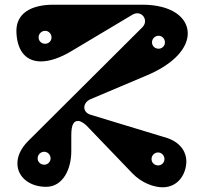

<svg xmlns="http://www.w3.org/2000/svg" viewBox="-20 -780 868 816"><path d="M692 -193 366 -292C328 -303 330 -344 366 -359L605 -460C721 -509 778 -577 778 -638C778 -705 711 -760 585 -760H207C116 -760 44 -726 50 -638C55 -556 96 -519 154 -519C191 -519 236 -534 284 -563L542 -717C581 -741 615 -694 585 -664L100 -181C67 -148 54 -115 54 -85C54 -29 104 14 176 14C248 14 283 -62 283 -137V-205C283 -252 294 -266 312 -266C324 -266 340 -254 348 -246L542 -44C583 -1 636 16 671 16C739 16 772 -43 772 -95C772 -129 752 -172 692 -193ZM172 -594C156 -594 144 -606 144 -621C144 -636 156 -649 172 -649C187 -649 199 -636 199 -621C199 -606 187 -594 172 -594ZM654 -573C638 -573 626 -585 626 -600C626 -615 638 -628 654 -628C669 -628 681 -615 681 -600C681 -585 669 -573 654 -573ZM652 -77C636 -77 624 -89 624 -104C624 -119 636 -132 652 -132C667 -132 679 -119 679 -104C679 -89 667 -77 652 -77ZM168 -80C152 -80 140 -92 140 -107C140 -122 152 -135 168 -135C183 -135 195 -122 195 -107C195 -92 183 -80 168 -80Z"/></svg>

Font: Pilowlava Atome
Style: Regular
Weight: 500
Designer: Anton Moglia, Jérémy Landes, Maksym Kobuzan (Cyrillic), Velvetyne Type Foundry
Foundry: Anton Moglia, Jérémy Landes, Velvetyne Type Foundry
Version: Version 1.002;Glyphs 3.3 (3303)